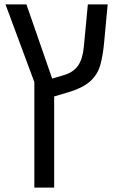

<svg xmlns="http://www.w3.org/2000/svg" viewBox="-20 -612 519 872"><path d="M136 240V-239L5 -592H100L217 -255L274 -272Q315 -285 335.5 -315.5Q356 -346 361 -402L379 -592H469L453 -420Q448 -364 436.5 -320Q425 -276 391.5 -244.5Q358 -213 287 -192L226 -174V240Z"/></svg>

Font: Go Noto Kurrent-Regular
Style: Regular
Weight: 400
Designer: Monotype Design Team
Foundry: Monotype Imaging Inc.
Version: Version 2.012; ttfautohint (v1.8.4.7-5d5b)